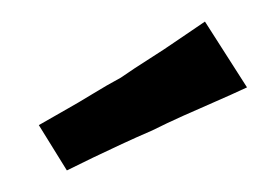

<svg xmlns="http://www.w3.org/2000/svg" viewBox="-20 -767 253 178"><path d="M42 -609 16 -651Q28 -658 40.5 -665Q53 -672 66 -680Q79 -688 92 -695Q105 -704 118.5 -712.5Q132 -721 145 -730Q158 -739 170 -747L209 -686Q194 -679 179 -672.5Q164 -666 149.5 -659.5Q135 -653 121 -646Q107 -640 93 -633.5Q79 -627 66.5 -621Q54 -615 42 -609Z"/></svg>

Font: Truculenta Medium
Style: Regular
Weight: 500
Version: Version 1.002